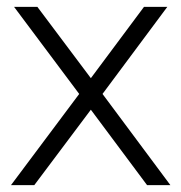

<svg xmlns="http://www.w3.org/2000/svg" viewBox="-20 -540 529 560"><path d="M409 0H477L279 -266L468 -520H400L245 -312L89 -520H21L211 -266L12 0H80L245 -220Z"/></svg>

Font: Aspekta 250
Style: Regular
Weight: 250
Designer: Ivo Dolenc
Version: Version 2.000